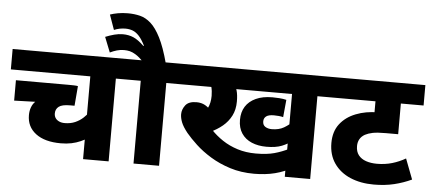

<svg xmlns="http://www.w3.org/2000/svg" viewBox="-56 -1024 2600 1153"><g transform="rotate(5 1244.0 -448.0)"><path d="M723 -499H633V0H479V-178L508 -134Q482 -118 456 -106.5Q430 -95 401 -89Q372 -83 337 -83Q240 -83 186 -124Q132 -165 132 -235Q132 -261 140 -282.5Q148 -304 163 -318L36 -314V-437H352Q369 -437 386 -436.5Q403 -436 410 -434L400 -315H373Q325 -315 305.5 -300Q286 -285 286 -259Q286 -243 293.5 -231.5Q301 -220 315.5 -213Q330 -206 350 -206Q385 -206 412.5 -218Q440 -230 461 -249.5Q482 -269 498 -292L479 -248V-499H0V-622H723Z M937 -499V0H783V-499H708V-622H1028V-499ZM785 -615Q759 -641 739 -653.5Q719 -666 702.5 -670Q686 -674 667 -674Q645 -674 624.5 -668Q604 -662 583 -652L547 -743Q574 -754 600.5 -761Q627 -768 652 -768Q687 -768 716 -755.5Q745 -743 780 -709L784 -710Q765 -748 746.5 -768Q728 -788 708 -795.5Q688 -803 664 -803Q647 -803 629.5 -799.5Q612 -796 596 -789L564 -879Q584 -886 611.5 -891Q639 -896 671 -896Q710 -896 744.5 -887.5Q779 -879 810 -851.5Q841 -824 869.5 -768Q898 -712 924 -615Z M1329 -499 1342 -539Q1353 -519 1361 -492.5Q1369 -466 1369 -425Q1369 -376 1350 -339Q1331 -302 1298.5 -275Q1266 -248 1224 -229L1236 -243Q1267 -210 1307.5 -183Q1348 -156 1398.5 -140Q1449 -124 1509 -124Q1576 -124 1621 -136.5Q1666 -149 1708 -170L1741 -60Q1692 -31 1635 -16.5Q1578 -2 1509 -2Q1430 -2 1364 -23Q1298 -44 1245 -76.5Q1192 -109 1153.5 -145Q1115 -181 1090 -211Q1062 -246 1052 -272Q1042 -298 1042 -320Q1042 -349 1061.5 -374.5Q1081 -400 1128 -400Q1158 -400 1180 -387.5Q1202 -375 1221 -352Q1240 -329 1259 -297L1172 -333Q1188 -350 1197.5 -368Q1207 -386 1211 -405.5Q1215 -425 1215 -446Q1215 -475 1208 -501.5Q1201 -528 1189 -542L1275 -499H1013V-622H1487V-499ZM1848 -499V0H1695V-499H1452V-622H1938V-499ZM1727 -222Q1698 -199 1662 -184.5Q1626 -170 1569 -170Q1519 -170 1480 -186.5Q1441 -203 1419 -236Q1397 -269 1397 -317Q1397 -364 1418 -397.5Q1439 -431 1480 -450Q1521 -469 1580 -469Q1597 -469 1620.5 -467.5Q1644 -466 1664 -461L1654 -356Q1643 -359 1628 -360.5Q1613 -362 1598 -362Q1566 -362 1551.5 -351Q1537 -340 1537 -320Q1537 -298 1553 -288Q1569 -278 1592 -278Q1635 -278 1665 -295.5Q1695 -313 1727 -344Z M2488 -499H2351V-314H2277Q2224 -314 2197.5 -308.5Q2171 -303 2152 -293Q2131 -281 2121 -263Q2111 -245 2111 -222Q2111 -188 2127.5 -167Q2144 -146 2173 -136Q2202 -126 2239 -126Q2288 -126 2330.5 -138.5Q2373 -151 2411 -173L2458 -50Q2409 -27 2353.5 -13.5Q2298 0 2231 0Q2151 0 2089 -26.5Q2027 -53 1991.5 -104Q1956 -155 1956 -227Q1956 -296 1991 -341.5Q2026 -387 2086 -410.5Q2146 -434 2218 -434H2225L2198 -427V-499H1924V-622H2488Z"/></g></svg>

Font: Noto Sans Devanagari ExtraBold
Style: Regular
Weight: 800
Version: Version 2.003